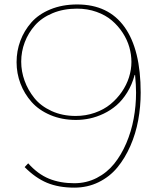

<svg xmlns="http://www.w3.org/2000/svg" viewBox="-20 -840 713 871"><path d="M576.2 -559.1Q576.2 -592.3 566.7 -626Q557.1 -659.7 536.6 -691.2Q516.1 -722.7 487.5 -747.1Q459 -771.5 418 -786.1Q377 -800.8 329.1 -800.8Q268.1 -800.8 218.8 -780.3Q169.4 -759.8 138.9 -725.3Q108.4 -690.9 92.3 -648.4Q76.2 -606 76.2 -560.1Q76.2 -516.1 91.6 -473.6Q106.9 -431.2 136 -395Q165 -358.9 213.9 -336.4Q262.7 -314 323.2 -314Q369.1 -314 410.2 -328.4Q451.2 -342.8 481 -367.2Q510.7 -391.6 532.5 -423.1Q554.2 -454.6 565.2 -489.5Q576.2 -524.4 576.2 -559.1ZM618.2 -419.9Q618.2 -355.5 606.9 -294.4Q595.7 -233.4 571.3 -177.7Q546.9 -122.1 512.2 -80.1Q477.5 -38.1 427.2 -13.4Q377 11.2 316.9 11.2Q246.1 11.2 193.4 -10.7Q140.6 -32.7 91.8 -82L107.9 -99.1Q151.4 -50.3 202.1 -29.5Q252.9 -8.8 316.9 -8.8Q372.1 -8.8 418.7 -32.7Q465.3 -56.6 497.8 -96.9Q530.3 -137.2 553 -190.4Q575.7 -243.7 586.4 -301.8Q597.2 -359.9 597.2 -419.9Q597.2 -454.1 592.8 -500H590.8Q579.1 -456.1 557.1 -420.7Q535.2 -385.3 508.5 -362.3Q481.9 -339.4 450 -324.2Q418 -309.1 387 -302.5Q356 -295.9 324.2 -295.9Q260.7 -295.9 208.5 -318.1Q156.2 -340.3 123.3 -377.4Q90.3 -414.6 72.8 -460.9Q55.2 -507.3 55.2 -558.1Q55.2 -608.9 72.3 -654.8Q89.4 -700.7 122.1 -738Q154.8 -775.4 208.7 -797.6Q262.7 -819.8 330.1 -819.8Q471.7 -819.8 544.9 -717.5Q618.2 -615.2 618.2 -419.9Z"/></svg>

Font: Sinkin Sans 100 Thin
Style: Regular
Weight: 100
Designer: Keith Bates
Foundry: K-Type
Version: Sinkin Sans (version 1.0)  by Keith Bates   •   © 2014   www